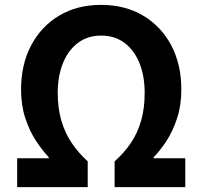

<svg xmlns="http://www.w3.org/2000/svg" viewBox="-20 -774 837 794"><path d="M51 0V-119.6H181.6V-123.6Q155.7 -151 129.1 -191.2Q102.5 -231.4 84.8 -285Q67.1 -338.6 67.1 -403.6Q67.1 -507.4 108.6 -586Q150 -664.5 224.3 -709.2Q298.6 -753.8 398.2 -753.8Q497.6 -753.8 572.3 -709.2Q647 -664.5 688.4 -586Q729.9 -507.4 729.9 -403.6Q729.9 -338.6 712.3 -285Q694.7 -231.4 668.5 -191.2Q642.3 -151 615.2 -123.6V-119.6H746.2V0H454V-106.8Q493.6 -141.7 521.5 -183.2Q549.4 -224.6 563.9 -275.9Q578.3 -327.1 578.3 -390Q578.3 -459.2 556.9 -512.6Q535.5 -566 495.3 -596.4Q455 -626.8 398.2 -626.8Q342.2 -626.8 302 -596.4Q261.7 -566 240.2 -512.6Q218.7 -459.2 218.7 -390Q218.7 -327.1 233.5 -275.9Q248.4 -224.6 276.3 -183.2Q304.2 -141.7 342.7 -106.8V0Z"/></svg>

Font: Noto Sans SC Thin
Style: Regular
Weight: 100
Designer: Ryoko NISHIZUKA 西塚涼子 (kana, bopomofo & ideographs); Paul D. Hunt (Latin, Greek & Cyrillic); Sandoll Communications 산돌커뮤니
Foundry: Adobe
Version: Version 2.004-H2;hotconv 1.0.118;makeotfexe 2.5.65603